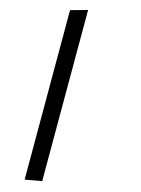

<svg xmlns="http://www.w3.org/2000/svg" viewBox="-62 -808 775 1056"><g transform="rotate(5 325.0 -280.0)"><path d="M381 -760 211.5 200H114.5L282 -750Z"/></g></svg>

Font: B612 Mono
Style: Italic
Weight: 400
Italic angle: -10°
Version: Version 1.005